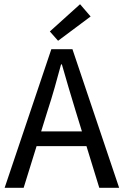

<svg xmlns="http://www.w3.org/2000/svg" viewBox="-20 -889 586 909"><path d="M2 0 223 -656H323L544 0H450L338 -364Q321 -419 305 -473.5Q289 -528 273 -584H269Q254 -528 238.5 -473.5Q223 -419 205 -364L92 0ZM120 -197V-267H423V-197ZM255 -696 216 -740 359 -869 409 -811Z"/></svg>

Font: Assistant Medium
Style: Regular
Weight: 500
Designer: Hebrew By Ben Nathan, Latin by Paul Hunt
Version: Version 3.000